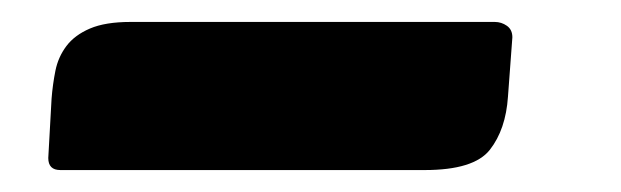

<svg xmlns="http://www.w3.org/2000/svg" viewBox="-20 -5 566 175"><path d="M35 150Q24 150 24 139L27 85Q28 72 30.5 59.5Q33 47 40.5 37Q48 27 62 21Q76 15 99 15H431Q437 15 442 18.5Q447 22 447 29L443 83Q441 113 426.5 131.5Q412 150 367 150Z"/></svg>

Font: PoetsenOne
Style: Regular
Weight: 400
Designer: Rodrigo Fuenzalida, Pablo Impallari
Foundry: Pablo Impallari, Rodrigo Fuenzalida
Version: Version 1.000; ttfautohint (v0.8) -G 200 -r 50